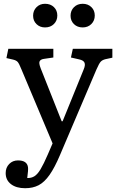

<svg xmlns="http://www.w3.org/2000/svg" viewBox="-20 -765 616 1015"><path d="M113 230Q66 230 38 208.5Q10 187 10 150Q10 121 28.5 102Q47 83 75 83Q123 83 128 119Q130 133 124 176Q145 177 161.5 167Q178 157 194.5 129.5Q211 102 233 51L258 -7L93 -399Q81 -429 73.5 -437.5Q66 -446 49 -450L14 -458L24 -507H262V-461L214 -454Q196 -452 190 -442Q184 -432 195 -404L306 -124H311L422 -397Q432 -420 427 -433Q422 -446 399 -451L355 -461L365 -507H574V-460L537 -452Q521 -448 512.5 -439Q504 -430 490 -398L297 55Q269 121 242 159.5Q215 198 184.5 214Q154 230 113 230ZM417 -620Q389 -620 371 -637.5Q353 -655 353 -682Q353 -709 371 -727Q389 -745 417 -745Q445 -745 463 -727.5Q481 -710 481 -683Q481 -656 463 -638Q445 -620 417 -620ZM218 -620Q191 -620 173 -637.5Q155 -655 155 -682Q155 -709 173 -727Q191 -745 218 -745Q247 -745 265 -727.5Q283 -710 283 -683Q283 -656 265 -638Q247 -620 218 -620Z"/></svg>

Font: Text Regular
Style: Regular
Weight: 400
Designer: Latin by Veronika Burian and Jose Scaglione. Greek by Irene Vlachou. Cyrillic by Vera Evstafieva.
Foundry: TypeTogether
Version: Version 3.002